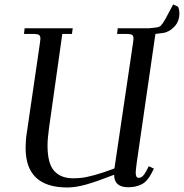

<svg xmlns="http://www.w3.org/2000/svg" viewBox="-20 -828 820 856"><path d="M86.9 -676.8 89.8 -702.1H304.2L300.8 -676.8H257.8L198.2 -254.9Q191.9 -208 191.9 -179.2Q191.9 -99.1 221.4 -66.2Q251 -33.2 305.2 -33.2Q327.6 -33.2 346.4 -35.4Q365.2 -37.6 403.1 -47.9Q440.9 -58.1 490.2 -77.1L573.2 -637.2Q575.2 -650.9 575.2 -655.8Q575.2 -668.5 568.4 -672.6Q561.5 -676.8 543 -676.8H502L504.9 -702.1H646L673.8 -705.1Q689.9 -706.5 697.5 -714.1Q705.1 -721.7 717.8 -744.1L752 -808.1L773.9 -797.9Q779.8 -784.7 779.8 -768.1Q779.8 -731.9 755.9 -707.5Q731.9 -683.1 701.2 -680.2L672.9 -676.8L589.8 -104Q585 -68.8 585 -58.1Q585 -35.2 598.1 -35.2Q616.7 -35.2 631.8 -64.9L643.1 -86.9L666 -76.2L654.8 -54.2Q636.7 -19 611.1 -6.1Q585.4 6.8 551.8 6.8Q488.8 6.8 488.8 -48.8Q411.1 -18.6 364.5 -5.4Q317.9 7.8 279.8 7.8Q94.2 7.8 94.2 -168Q94.2 -203.1 99.1 -232.9L158.2 -637.2Q160.2 -650.9 160.2 -655.8Q160.2 -668.5 153.3 -672.6Q146.5 -676.8 127.9 -676.8Z"/></svg>

Font: Dihjauti
Style: Bold Italic
Weight: 700
Italic angle: -9°
Designer: T. Christopher White
Version: Version 3.0.0